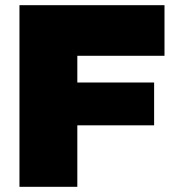

<svg xmlns="http://www.w3.org/2000/svg" viewBox="-20 -720 669 740"><path d="M55 0V-700H614V-505H278V-402H574V-237H278V0Z"/></svg>

Font: REM Black
Style: Regular
Weight: 900
Designer: Octavio Pardo
Foundry: Ashler Design
Version: Version 1.005;gftools[0.9.28]